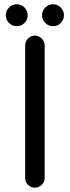

<svg xmlns="http://www.w3.org/2000/svg" viewBox="-20 -869 325 894"><path d="M94 -834Q108.9 -818.8 108.9 -797.9Q108.9 -776.9 94 -762Q79.1 -747.1 58.1 -747.1Q37.1 -747.1 22 -762Q6.8 -776.9 6.8 -797.9Q6.8 -818.8 22 -834Q37.1 -849.1 58.1 -849.1Q79.1 -849.1 94 -834ZM262.9 -834Q277.8 -818.8 277.8 -797.9Q277.8 -776.9 262.9 -762Q248 -747.1 227.1 -747.1Q206.1 -747.1 190.9 -762Q175.8 -776.9 175.8 -797.9Q175.8 -818.8 190.9 -834Q206.1 -849.1 227.1 -849.1Q248 -849.1 262.9 -834ZM188 -657.2V-40Q188 -21.5 174.3 -8.3Q160.6 4.9 142.1 4.9Q123.5 4.9 110.4 -8.3Q97.2 -21.5 97.2 -40V-657.2Q97.2 -675.8 110.4 -689.5Q123.5 -703.1 142.1 -703.1Q160.6 -703.1 174.3 -689.5Q188 -675.8 188 -657.2Z"/></svg>

Font: Aka-Acid-Varela
Style: Regular
Weight: 400
Designer: Joe Prince, Avraham Cornfeld, Cyberella
Foundry: Joe Prince, Avraham Cornfeld, Cyberella
Version: Version 2.000; ttfautohint (v1.5.33-1714) -l 8 -r 50 -G 200 